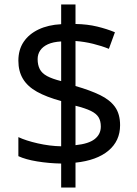

<svg xmlns="http://www.w3.org/2000/svg" viewBox="-20 -779 612 857"><path d="M253 -49Q198 -50 146 -58.5Q94 -67 62 -82V-167Q96 -151 149 -139Q202 -127 253 -126V-328Q187 -346 145 -369.5Q103 -393 82.5 -427Q62 -461 62 -508Q62 -557 85.5 -592Q109 -627 152 -647.5Q195 -668 253 -671V-759H317V-672Q370 -671 413.5 -660.5Q457 -650 493 -635L466 -561Q434 -574 395.5 -583.5Q357 -593 317 -596V-395Q383 -376 427 -354.5Q471 -333 493.5 -301.5Q516 -270 516 -220Q516 -150 464 -106.5Q412 -63 317 -53V58H253ZM317 -131Q376 -137 403 -158.5Q430 -180 430 -214Q430 -239 420 -255.5Q410 -272 385.5 -284Q361 -296 317 -307ZM253 -594Q217 -592 194 -581.5Q171 -571 159.5 -554Q148 -537 148 -515Q148 -489 157.5 -470.5Q167 -452 190 -439.5Q213 -427 253 -417Z"/></svg>

Font: lguzrati05
Style: Book
Weight: 400
Designer: Jelle Bosma - Monotype Design Team, Universal Thirst
Foundry: Monotype Imaging Inc.
Version: Version 2.106